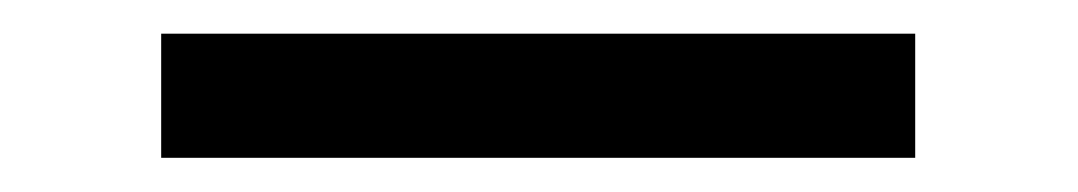

<svg xmlns="http://www.w3.org/2000/svg" viewBox="-20 -20 640 114"><path d="M523.4 73.7V0H75.7V73.7Z"/></svg>

Font: RobotoMono Nerd Font
Style: Regular
Weight: 400
Monospace: yes
Designer: Google
Version: Version 3.000;Nerd Fonts 3.2.1